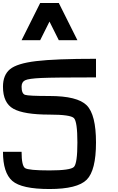

<svg xmlns="http://www.w3.org/2000/svg" viewBox="-20 -1270 790 1290"><path d="M625 -312.5Q625 -125 562.5 -62.5Q500 0 312.5 0Q125 0 62.5 -54.7Q0 -109.4 0 -250H125Q125 -156.2 148.4 -140.6Q171.9 -125 312.5 -125Q453.1 -125 476.6 -148.4Q500 -171.9 500 -312.5Q500 -453.1 476.6 -476.6Q453.1 -500 312.5 -500Q140.6 -500 70.3 -539.1Q0 -578.1 0 -687.5Q0 -765.6 46.9 -804.7Q93.8 -843.8 222.7 -859.4Q351.6 -875 625 -875V-750Q343.8 -750 257.8 -746.1Q171.9 -742.2 148.4 -730.5Q125 -718.8 125 -687.5Q125 -640.6 148.4 -632.8Q171.9 -625 312.5 -625Q500 -625 562.5 -562.5Q625 -500 625 -312.5ZM375 -1000 312.5 -1125 250 -1000H125L250 -1250H375L500 -1000Z"/></svg>

Font: CraftyPE
Style: Regular
Weight: 400
Designer: Erek Butcher
Foundry: Haunted Coop
Version: Version 0.018;April 4, 2024;FontCreator 15.0.0.2962 64-bit